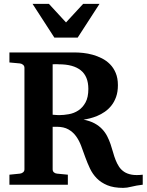

<svg xmlns="http://www.w3.org/2000/svg" viewBox="-20 -937 744 974"><path d="M704.1 0Q670.9 3.9 647.2 10Q623.5 16.1 605 16.1Q556.6 16.1 524.4 2.7Q492.2 -10.7 470.9 -32.5Q449.7 -54.2 436.5 -82Q423.3 -109.9 412.8 -138.9Q402.3 -168 392.1 -195.8Q381.8 -223.6 366.2 -245.4Q350.6 -267.1 327.1 -280.5Q303.7 -293.9 267.1 -293.9H247.1V-78.1Q247.1 -68.4 253.4 -62.7Q259.8 -57.1 269 -56.2L324.2 -50.8V0H27.8V-50.8L81.1 -56.2Q89.8 -57.1 96.9 -62.7Q104 -68.4 104 -78.1V-592.8Q104 -602.5 96.9 -608.4Q89.8 -614.3 81.1 -615.2L27.8 -620.1V-670.9H359.9Q378.4 -670.9 401.9 -668.5Q425.3 -666 449.5 -659.4Q473.6 -652.8 496.8 -641.1Q520 -629.4 538.1 -611.1Q556.2 -592.8 567.1 -566.7Q578.1 -540.5 578.1 -504.9Q578.1 -471.2 569.1 -445.8Q560.1 -420.4 545.2 -401.6Q530.3 -382.8 511.5 -369.9Q492.7 -356.9 473.1 -348.9Q453.6 -340.8 435.5 -336.4Q417.5 -332 403.8 -330.1Q436.5 -323.7 459.5 -311.3Q482.4 -298.8 498 -282.2Q513.7 -265.6 523.7 -246.1Q533.7 -226.6 540.8 -205.8Q547.9 -185.1 553.5 -164.6Q559.1 -144 566.4 -125.5Q573.7 -106.9 583.7 -91.6Q593.8 -76.2 609.4 -65.7Q625 -55.2 647.9 -51Q670.9 -46.9 704.1 -50.8ZM428.2 -485.8Q428.2 -549.3 390.1 -580.1Q352.1 -610.8 278.8 -610.8Q274.9 -611.3 269.5 -611.3H259.3Q253.4 -611.3 247.1 -610.8V-355Q259.8 -354 267.8 -353.5Q275.9 -353 279.8 -353Q303.2 -353 329.3 -357.7Q355.5 -362.3 377.4 -376.7Q399.4 -391.1 413.8 -417.2Q428.2 -443.4 428.2 -485.8ZM374 -746.1H255.9L145 -917.5H228L314.9 -823.2L401.9 -917.5H484.9Z"/></svg>

Font: Charis SIL Phon
Style: Bold
Weight: 700
Foundry: SIL International
Version: Version 5.000